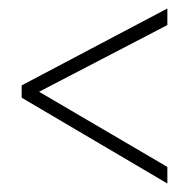

<svg xmlns="http://www.w3.org/2000/svg" viewBox="-20 -643 445 452"><path d="M374 -211 31 -413V-442L374 -623V-584L72 -427L374 -250Z"/></svg>

Font: Noto Sans Telugu UI ExtraCondensed ExtraLight
Style: Regular
Weight: 200
Width: 2
Designer: Jelle Bosma - Monotype Design Team
Foundry: Monotype Imaging Inc.
Version: Version 2.005